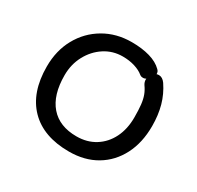

<svg xmlns="http://www.w3.org/2000/svg" viewBox="-129 -717 910 885"><g transform="rotate(30 326.0 -275.0)"><path d="M335 16Q199 16 125 -59.5Q51 -135 51 -273Q51 -358 87.5 -424Q124 -490 188.5 -528Q253 -566 335 -566Q389 -566 431 -554Q473 -542 498 -517Q504 -511 505.5 -506Q507 -501 507 -497Q507 -487 499.5 -476Q492 -465 481.5 -457Q471 -449 461 -449Q457 -449 452.5 -450Q448 -451 443 -455Q425 -470 396 -479Q367 -488 332 -488Q279 -488 236 -460Q193 -432 167.5 -384.5Q142 -337 142 -279Q142 -174 190.5 -118Q239 -62 330 -62Q386 -62 428.5 -88.5Q471 -115 494.5 -162Q518 -209 518 -271Q518 -311 515 -338Q512 -365 504.5 -385Q497 -405 484 -423Q480 -429 478 -435.5Q476 -442 476 -447Q476 -468 488.5 -482.5Q501 -497 519 -497Q538 -497 553 -476Q582 -433 595.5 -384.5Q609 -336 609 -277Q609 -189 575 -123Q541 -57 479.5 -20.5Q418 16 335 16Z"/></g></svg>

Font: Playpen Sans Thai
Style: Regular
Weight: 400
Designer: Sirin Gunkloy, Laura Meseguer, Veronika Burian, José Scaglione
Foundry: TypeTogether
Version: Version 2.000